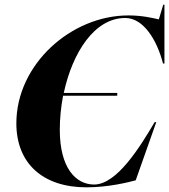

<svg xmlns="http://www.w3.org/2000/svg" viewBox="-20 -790 724 822"><path d="M50 -262C50 -90 164 12 350 12C445 12 531 -10 561 -18L649 -267H642C579 -160 480 0 383 0C303 0 236 -73 236 -234C236 -283 241 -332 250 -380H482V-392H253C290 -564 384 -713 516 -713C595 -713 652 -618 678 -518H684V-770H679L660 -707C634 -713 588 -724 530 -724C284 -724 50 -514 50 -262Z"/></svg>

Font: Nyght Serif Bold Italic
Style: Regular
Weight: 700
Italic angle: -16°
Designer: Maksym Kobuzan
Version: Version 0.410;Glyphs 3.1.2 (3151)